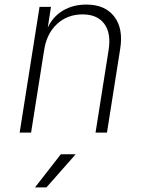

<svg xmlns="http://www.w3.org/2000/svg" viewBox="-20 -580 640 840"><path d="M66 0 153 -550H203L189 -459Q211 -507 255 -533.5Q299 -560 358 -560Q439 -560 479.5 -508Q520 -456 506 -367L448 0H398L455 -360Q467 -434 436.5 -475.5Q406 -517 341 -517Q275 -517 229.5 -475Q184 -433 173 -360L116 0ZM133 240 246 95H311L183 240Z"/></svg>

Font: JetBrains Mono Thin
Style: Italic
Weight: 100
Italic angle: -9°
Monospace: yes
Designer: Philipp Nurullin, Konstantin Bulenkov
Foundry: JetBrains
Version: Version 2.305; ttfautohint (v1.8.4.7-5d5b)